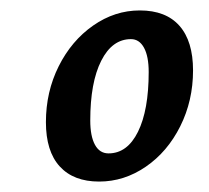

<svg xmlns="http://www.w3.org/2000/svg" viewBox="-20 -668 401 368"><path d="M68 -434Q68 -492 92.5 -541Q117 -590 158.5 -619Q200 -648 248 -648Q298 -648 324 -618.5Q350 -589 350 -533Q350 -475 325.5 -426Q301 -377 259.5 -348.5Q218 -320 170 -320Q121 -320 94.5 -349Q68 -378 68 -434ZM265 -530Q265 -560 256 -576.5Q247 -593 231 -593Q195 -593 174 -551.5Q153 -510 153 -437Q153 -407 162 -390.5Q171 -374 188 -374Q224 -374 244.5 -415.5Q265 -457 265 -530Z"/></svg>

Font: Andada Pro SemiBold
Style: Italic
Weight: 600
Italic angle: -6.99998°
Designer: Carolina Giovagnoli
Foundry: Huerta Tipografica
Version: Version 3.005